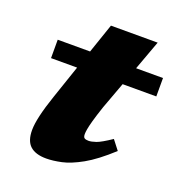

<svg xmlns="http://www.w3.org/2000/svg" viewBox="-125 -773 833 892"><g transform="rotate(20 291.5 -326.5)"><path d="M62.5 -431V-522H222.5L272.5 -668H503.5L450 -522H583V-431H416.5L368 -299.5Q351.5 -250.5 343.5 -221.5Q335.5 -192.5 333 -177.2Q330.5 -162 330.5 -153.5Q330.5 -138 337.2 -133.8Q344 -129.5 357 -129.5Q371.5 -129.5 394 -137.2Q416.5 -145 465.5 -178L501.5 -131.5Q429 -65 373.2 -34Q317.5 -3 275.2 6Q233 15 200.5 15Q147.5 15 120.8 -9.2Q94 -33.5 94 -87Q94 -145.5 135.5 -266.5L191.5 -431Z"/></g></svg>

Font: Newsreader 6pt ExtraBold
Style: Italic
Weight: 800
Italic angle: -17°
Designer: Hugues Gentile
Foundry: Production Type
Version: Version 1.003; ttfautohint (v1.8.3)